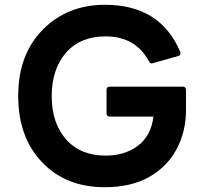

<svg xmlns="http://www.w3.org/2000/svg" viewBox="-20 -768 853 802"><path d="M417 14Q255 14 155.5 -90.5Q56 -195 56 -367Q56 -540 158.5 -644Q261 -748 419 -748Q650 -748 733 -551L734 -545Q734 -537 725 -534L614 -503Q606 -503 602 -512Q546 -616 421 -616Q315 -616 255.5 -547.5Q196 -479 196 -366Q196 -254 256 -186Q316 -118 421 -118Q502 -118 556.5 -159.5Q611 -201 621 -281H438Q426 -281 425 -294V-393Q425 -405 438 -406H744Q756 -406 757 -393V-310Q757 -219 718 -145.5Q679 -72 603.5 -29Q528 14 417 14Z"/></svg>

Font: YamahaIndonesia935. App
Style: Bold
Weight: 700
Designer: Dalton Maag Ltd
Foundry: Dalton Maag Ltd
Version: Version 1.002; January 01, 2024; Regular/Italic